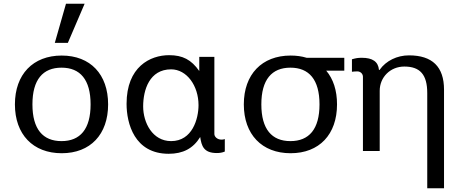

<svg xmlns="http://www.w3.org/2000/svg" viewBox="-20 -810 2484 1030"><path d="M60 -250C60 -89 157 12 311 12C465 12 560 -89 560 -250C560 -411 465 -512 311 -512C157 -512 60 -411 60 -250ZM154 -250C154 -383 210 -447 310 -447C410 -447 466 -383 466 -250C466 -117 410 -53 310 -53C210 -53 154 -117 154 -250ZM434 -790H334L274 -580H344Z M898 -438C982 -438 1045 -350 1045 -246C1045 -173 1012 -53 898 -53C798 -53 748 -152 748 -239C748 -328 782 -438 898 -438ZM1054 -75C1061 -28 1072 11 1143 11C1158 11 1172 9 1186 3V-64C1178 -61 1170 -61 1168 -61C1145 -61 1130 -77 1130 -91V-505H1049V-429C1006 -490 960 -514 887 -514C786 -514 659 -452 659 -253C659 -148 701 15 885 15C961 15 1016 -13 1054 -75Z M1382 -250C1382 -383 1438 -447 1538 -447C1638 -447 1694 -383 1694 -250C1694 -117 1638 -53 1538 -53C1438 -53 1382 -117 1382 -250ZM1827 -431V-500H1625C1599 -508 1570 -512 1539 -512C1385 -512 1288 -411 1288 -250C1288 -89 1385 12 1539 12C1693 12 1788 -89 1788 -250C1788 -325 1768 -386 1730 -431Z M2017 -323C2017 -396 2074 -453 2149 -453C2234 -453 2272 -409 2272 -311V200H2362V-329C2362 -452 2299 -513 2174 -513C2110 -513 2051 -484 2017 -436L2016 -435H2013C2009 -479 1979 -500 1921 -500C1900 -500 1889 -498 1868 -492V-425C1871 -426 1890 -427 1897 -427C1914 -427 1927 -414 1927 -398V0H2017Z"/></svg>

Font: Perun
Style: Regular
Weight: 400
Foundry: Copyright (c) Stefan Peev, Context Ltd, 2016
Version: Version 1.089